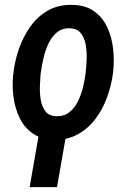

<svg xmlns="http://www.w3.org/2000/svg" viewBox="-20 -558 524 781"><path d="M252 -26.4 211.9 203.1H100.6L140.6 -26.4ZM33.7 -254.9 35.2 -265.6Q41 -314.5 58.3 -362.8Q75.7 -411.1 104.7 -451.7Q133.8 -492.2 176.3 -515.9Q218.8 -539.6 274.4 -538.1Q328.1 -537.1 362.8 -512.2Q397.5 -487.3 416 -447.5Q434.6 -407.7 439.9 -361.3Q445.3 -314.9 440.9 -270.5L439.5 -259.3Q433.1 -210.9 415.8 -162.8Q398.4 -114.7 368.9 -75.2Q339.4 -35.6 297.1 -12Q254.9 11.7 199.7 10.3Q146.5 8.8 112.1 -15.9Q77.6 -40.5 59.1 -79.8Q40.5 -119.1 34.7 -165Q28.8 -210.9 33.7 -254.9ZM146.5 -266.1 145 -255.4Q143.6 -235.8 142.3 -207.8Q141.1 -179.7 145.8 -151.9Q150.4 -124 164.8 -105.2Q179.2 -86.4 208.5 -85.4Q240.2 -84 262.2 -101.6Q284.2 -119.1 297.6 -147Q311 -174.8 318.1 -205.1Q325.2 -235.4 328.1 -259.3L329.1 -270Q331.5 -289.6 332.5 -318.1Q333.5 -346.7 328.9 -374.8Q324.2 -402.8 309.6 -422.1Q294.9 -441.4 265.6 -442.9Q233.4 -444.3 211.7 -426.3Q189.9 -408.2 176.8 -379.9Q163.6 -351.6 156.7 -320.8Q149.9 -290 146.5 -266.1Z"/></svg>

Font: Roboto Condensed Medium
Style: Italic
Weight: 500
Italic angle: -12°
Designer: Christian Robertson
Foundry: Google
Version: Version 3.0; 2020